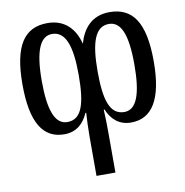

<svg xmlns="http://www.w3.org/2000/svg" viewBox="-86 -627 912 949"><g transform="rotate(-10 370.0 -153.0)"><path d="M322 240H417V39C417 0 416 -40 414 -76H418C439 -26 476 10 537 10C641 10 699 -76 699 -269C699 -468 639 -546 525 -546C435 -546 389 -487 369 -415C351 -487 304 -546 214 -546C100 -546 40 -467 40 -268C40 -75 96 10 202 10C264 10 301 -27 322 -76H326C324 -46 322 1 322 41ZM227 -47C164 -47 137 -124 137 -269C137 -421 168 -489 227 -489C294 -489 322 -414 322 -268C322 -124 300 -47 227 -47ZM513 -47C439 -47 417 -126 417 -269C417 -414 444 -489 512 -489C572 -489 602 -423 602 -270C602 -126 576 -47 513 -47Z"/></g></svg>

Font: Noto Serif Georgian ExtraCondensed Semi
Style: Regular
Weight: 600
Width: 3
Designer: Monotype Design Team
Foundry: Monotype Imaging Inc.
Version: Version 1.901